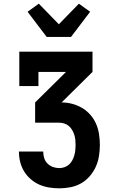

<svg xmlns="http://www.w3.org/2000/svg" viewBox="-20 -1016 640 1044"><path d="M303 8Q275 8 247 3.5Q219 -1 194 -12Q169 -23 147.5 -41.5Q126 -60 111.5 -83.5Q97 -107 90 -134.5Q83 -162 83 -190V-192H215V-191Q215 -173 220.5 -156Q226 -139 238.5 -126.5Q251 -114 268 -108Q285 -102 303 -102Q317 -102 331 -107Q345 -112 355.5 -121.5Q366 -131 373 -144Q380 -157 384 -171Q388 -185 389.5 -199.5Q391 -214 391 -228Q391 -242 389.5 -256.5Q388 -271 383.5 -284.5Q379 -298 371.5 -310.5Q364 -323 353 -332Q342 -341 328 -345Q314 -349 300 -349H171V-459L339 -625H189V-548H85V-735H483V-625L315 -459Q344 -459 372.5 -451.5Q401 -444 426.5 -429Q452 -414 471.5 -391.5Q491 -369 502.5 -342.5Q514 -316 518.5 -286.5Q523 -257 523 -228Q523 -197 518 -166.5Q513 -136 500.5 -108.5Q488 -81 467.5 -57.5Q447 -34 420.5 -19Q394 -4 363.5 2Q333 8 303 8ZM234 -815 130 -952 191 -996 300 -884 409 -996 470 -952 366 -815Z"/></svg>

Font: Iosevka HT Extrabold Extended
Style: Regular
Weight: 800
Width: 7
Monospace: yes
Designer: Belleve Invis
Foundry: Belleve Invis
Version: Version 32.3.0; ttfautohint (v1.8.4)